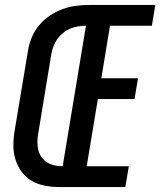

<svg xmlns="http://www.w3.org/2000/svg" viewBox="-20 -755 647 775"><path d="M220 0Q190 0 161 -5.5Q132 -11 108 -25Q84 -39 67.5 -61.5Q51 -84 42.5 -111Q34 -138 34 -167.5Q34 -197 39 -227L93 -550Q97 -577 108 -603.5Q119 -630 137.5 -652.5Q156 -675 180.5 -691.5Q205 -708 232 -718Q259 -728 286.5 -731.5Q314 -735 341 -735H607L593 -651H424L389 -439H537L523 -355H375L330 -84H500L486 0ZM233 -84 327 -651Q311 -651 295 -648.5Q279 -646 263.5 -639.5Q248 -633 234.5 -622Q221 -611 211 -597Q201 -583 195.5 -567.5Q190 -552 187 -536L134 -214Q131 -197 131 -180Q131 -163 135 -148Q139 -133 148.5 -120Q158 -107 171 -99Q184 -91 200.5 -87.5Q217 -84 233 -84Z"/></svg>

Font: Iosevka SS04 Md Ex Obl
Style: Regular
Weight: 500
Width: 7
Italic angle: -9°
Monospace: yes
Designer: Belleve Invis
Foundry: Belleve Invis
Version: Version 19.0.0; ttfautohint (v1.8.4)